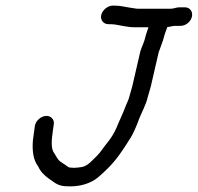

<svg xmlns="http://www.w3.org/2000/svg" viewBox="-20 -682 704 683"><path d="M365.6 -596H373.6C388.9 -596 406.3 -591.2 421 -589L434.5 -587C441.5 -585.7 449.1 -585 457.1 -585H508.1L507.6 -583C503.4 -570.6 499.6 -561.4 496.5 -548C492.7 -531.6 485 -517.4 479.4 -500L450.3 -374C447.4 -361.5 443 -351 440 -338C437.4 -326.7 432.4 -317.9 427.9 -307C418.2 -279.8 405.2 -254.6 394.6 -228C385.9 -207.6 374.5 -190.4 362.4 -175C349 -159.5 338.1 -140.4 324.3 -127C308.9 -113 294.5 -93.2 272.3 -88L257.9 -86C253 -85.3 248.3 -85 243.6 -85C239 -85 233.7 -85.3 227.9 -86C225.9 -86 222.3 -88 217.2 -92C208.6 -98 201.7 -102.7 196.5 -106C184.3 -112.9 177.2 -132.4 169.8 -142C169.1 -144.7 168 -147.3 166.6 -150C160.3 -173.5 166.9 -207.6 171.4 -240C172.7 -248.7 170.4 -256 164.5 -262C145.6 -281 108.4 -262 103.8 -233L102.5 -223C101.5 -215.7 100.5 -208.7 99.6 -202L97 -182C94.1 -144 98.7 -112.2 115.8 -90C126.8 -64.7 147.5 -50.7 170.1 -35C188.5 -22.2 200.2 -19 229.4 -19C268.8 -19 303.5 -30.4 328.8 -51L348.9 -69C354.2 -74.3 359.3 -79.3 364.4 -84C393.2 -112.5 417.4 -148.1 439.5 -184C453.7 -204.4 465.9 -234.1 474.8 -259C484.5 -283.5 499.5 -309.5 506 -338C508.7 -349.7 513.5 -361.9 516.3 -374L544.5 -496C546.6 -502 548.4 -507 550 -511L555.7 -527C558.8 -535 561.1 -542 562.5 -548C565.3 -560.1 570.9 -573.2 575.3 -586C583 -586 594.5 -590 602.2 -590H622.2C640.5 -590 658.5 -604.4 662.7 -622.5C666.9 -640.6 655.7 -656 637.4 -656H617.4C608.1 -656 597.7 -651 588.3 -651H470.3C467 -651 463.7 -651.3 460.5 -652L447 -654C429.9 -656.2 409.6 -662 388.8 -662H380.8C363.4 -662 344.2 -646.1 340.1 -628.5C336 -610.9 348.2 -596 365.6 -596Z"/></svg>

Font: HoneyBee
Style: RegIt
Weight: 400
Foundry: Cannot Into Space Fonts
Version: Version 0.89